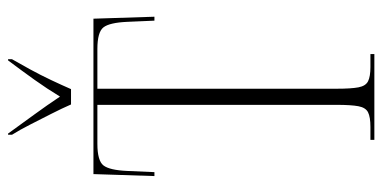

<svg xmlns="http://www.w3.org/2000/svg" viewBox="-262 -710 971 488"><g transform="rotate(-90 224.0 -465.5)"><path d="M113 0V-10H146Q171 -10 183 -16Q195 -22 198.5 -40.5Q202 -59 202 -96V-704H103Q60 -704 48 -688.5Q36 -673 34 -628L31 -559H21L26 -714H421L426 -559H416L413 -628Q411 -673 399 -688.5Q387 -704 344 -704H243V-96Q243 -59 246.5 -40.5Q250 -22 262 -16Q274 -10 298 -10H331V0ZM203 -771Q193 -794 179 -821.5Q165 -849 151.5 -875.5Q138 -902 126 -921V-931H129Q155 -895 178 -863.5Q201 -832 223 -799Q243 -832 265.5 -863.5Q288 -895 315 -931H318V-921Q307 -902 292.5 -875.5Q278 -849 265 -821.5Q252 -794 242 -771Z"/></g></svg>

Font: Noto Serif Display ExtraCondensed ExtraLight
Style: Regular
Weight: 200
Width: 2
Designer: Monotype Design Team
Foundry: Monotype Imaging Inc.
Version: Version 2.009